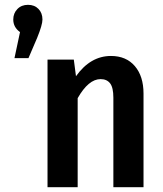

<svg xmlns="http://www.w3.org/2000/svg" viewBox="-20 -776 677 796"><path d="M156 -695Q156 -673 134 -619L98 -535H40L63 -643Q35 -663 35 -695Q35 -721 52 -738.5Q69 -756 96 -756Q123 -756 139.5 -739Q156 -722 156 -695ZM440 -544Q503 -544 539 -502Q575 -460 575 -388V0H450V-371Q450 -413 436.5 -430.5Q423 -448 397 -448Q347 -448 302 -369V0H177V-529H286L295 -460Q355 -544 440 -544Z"/></svg>

Font: Fira Sans Condensed Medium
Style: Regular
Weight: 500
Width: 3
Designer: Carrois Corporate & Edenspiekermann AG
Foundry: Carrois Corporate GbR & Edenspiekermann AG
Version: Version 4.203;PS 004.203;hotconv 1.0.88;makeotf.lib2.5.64775